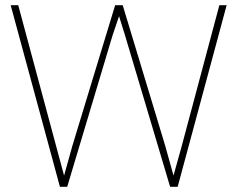

<svg xmlns="http://www.w3.org/2000/svg" viewBox="-20 -717 912 737"><path d="M258 -158 422 -697H451L614 -158L646 -43L678 -158L822 -697H850L662 0H633L460 -581L437 -655L412 -581L238 0H210L21 -697H50L195 -158L226 -43Z"/></svg>

Font: FreesentationVF
Style: Regular
Weight: 400
Designer: glyphs from Roboto by Christian Robertson / Hangul glyphs from Noto Sans CJK(Source Han Sans) by Jang Soo-young and Kang
Foundry: PT&
Version: Version 2.001;Glyphs 3.3.1 (3343)